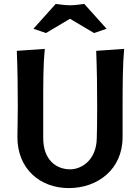

<svg xmlns="http://www.w3.org/2000/svg" viewBox="-20 -950 718 982"><path d="M201 -379C201 -539 201 -619 209 -700L66 -690C70 -590 71 -497 71 -402C71 -334 69 -288 69 -249C69 -86 185 12 332 12C479 12 607 -83 607 -249V-379C607 -539 608 -619 615 -700L472 -690C476 -590 477 -497 477 -402C477 -327 476 -283 475 -243C473 -131 397 -84 339 -84C269 -84 201 -130 201 -245ZM151 -803 215 -781 338 -854 461 -781 525 -803 411 -930C397 -928 362 -923 338 -923C314 -923 279 -928 265 -930Z"/></svg>

Font: CantoraOne
Style: Regular
Weight: 400
Designer: Pablo Impallari, Rodrigo Fuenzalida
Foundry: Pablo Impallari
Version: Version 1.001